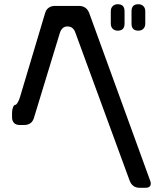

<svg xmlns="http://www.w3.org/2000/svg" viewBox="-20 -783 768 908"><path d="M634 -638Q649 -638 658 -647Q667 -656 667 -671V-730Q667 -745 658 -754Q649 -763 634 -763Q602 -763 602 -730V-671Q602 -638 634 -638ZM537 -638Q569 -638 569 -671V-730Q569 -763 537 -763Q522 -763 513 -754Q504 -745 504 -730V-671Q504 -656 513 -647Q522 -638 537 -638ZM72 -192H96Q112 -192 124 -200.5Q136 -209 141 -227L263 -627Q273 -658 299 -658Q327 -658 337 -627L593 71Q606 105 640 105H668Q693 105 693 85Q693 78 690 71L402 -721Q395 -739 382.5 -747Q370 -755 354 -755H239Q223 -755 210.5 -746.5Q198 -738 193 -720L74 -322Q72 -315 69 -308.5Q66 -302 63 -297Q57 -287 52 -287Q46 -287 41.5 -275.5Q37 -264 37 -249V-228Q37 -212 46 -202Q55 -192 72 -192Z"/></svg>

Font: WDXL Lubrifont JP N
Style: Regular
Weight: 400
Designer: [WDXL Lubrifont] Copyright 2020-2022 (c) NightFurySL2001, Skr-ZERO; [ZCOOL QingKe HuangYou] Copyright 2018-2022 (c) The 
Version: Version 2.001;hotconv 1.1.1;makeotfexe 2.6.0